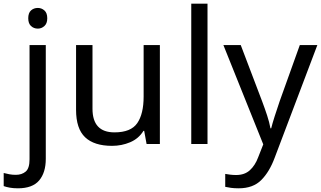

<svg xmlns="http://www.w3.org/2000/svg" viewBox="-75 -780 1739 1040"><path d="M78 -681Q78 -710 93 -723.5Q108 -737 130 -737Q150 -737 165.5 -723.5Q181 -710 181 -681Q181 -653 165.5 -639Q150 -625 130 -625Q108 -625 93 -639Q78 -653 78 -681ZM22 240Q-3 240 -22 236.5Q-41 233 -55 228V157Q-40 161 -24 164Q-8 167 11 167Q43 167 64 149.5Q85 132 85 83V-536H173V80Q173 155 137 197.5Q101 240 22 240Z M791 -536V0H719L706 -71H702Q676 -29 630 -9.5Q584 10 532 10Q435 10 386 -36.5Q337 -83 337 -185V-536H426V-191Q426 -63 545 -63Q634 -63 668.5 -113Q703 -163 703 -257V-536Z M1049 0H961V-760H1049Z M1135 -536H1229L1345 -231Q1360 -191 1372 -154.5Q1384 -118 1390 -85H1394Q1400 -110 1413 -150.5Q1426 -191 1440 -232L1549 -536H1644L1413 74Q1385 150 1340.5 195Q1296 240 1218 240Q1194 240 1176 237.5Q1158 235 1145 232V162Q1156 164 1171.5 166Q1187 168 1204 168Q1250 168 1278.5 142Q1307 116 1323 73L1351 2Z"/></svg>

Font: Noto Sans Tifinagh Rhissa Ixa
Style: Regular
Weight: 400
Designer: JamraPatel
Foundry: JamraPatel LLC
Version: Version 2.006; ttfautohint (v1.8.4.7-5d5b)